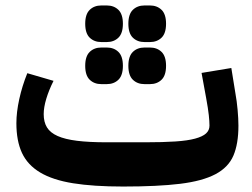

<svg xmlns="http://www.w3.org/2000/svg" viewBox="-20 -671 923 703"><path d="M431 12Q322 12 247.5 0Q173 -12 127 -39.5Q81 -67 60.5 -111Q40 -155 40 -220Q40 -260 50.5 -308Q61 -356 80 -403L176 -375Q159 -341 149.5 -309.5Q140 -278 140 -253Q140 -224 152 -204.5Q164 -185 191 -173Q218 -161 262 -155.5Q306 -150 371 -150H511Q577 -150 622 -153Q667 -156 694.5 -163.5Q722 -171 734.5 -182.5Q747 -194 747 -211Q747 -226 744.5 -249.5Q742 -273 735 -311L718 -404L827 -422L842 -329Q847 -302 850 -269Q853 -236 853 -211Q853 -144 834.5 -101Q816 -58 768.5 -33Q721 -8 639.5 2Q558 12 431 12ZM509 -363Q483 -363 466.5 -379Q450 -395 450 -430Q450 -465 466.5 -481Q483 -497 509 -497H529Q555 -497 571.5 -481Q588 -465 588 -430Q588 -395 571.5 -379Q555 -363 529 -363ZM509 -517Q483 -517 466.5 -533Q450 -549 450 -584Q450 -619 466.5 -635Q483 -651 509 -651H529Q555 -651 571.5 -635Q588 -619 588 -584Q588 -549 571.5 -533Q555 -517 529 -517ZM351 -363Q325 -363 308.5 -379Q292 -395 292 -430Q292 -465 308.5 -481Q325 -497 351 -497H371Q397 -497 413.5 -481Q430 -465 430 -430Q430 -395 413.5 -379Q397 -363 371 -363ZM351 -517Q325 -517 308.5 -533Q292 -549 292 -584Q292 -619 308.5 -635Q325 -651 351 -651H371Q397 -651 413.5 -635Q430 -619 430 -584Q430 -549 413.5 -533Q397 -517 371 -517Z"/></svg>

Font: IBM Plex Sans Arabic
Style: Bold
Weight: 700
Designer: Mike Abbink, Paul van der Laan, Pieter van Rosmalen, Wael Morcos, Khajak Apelian
Foundry: Bold Monday
Version: Version 1.2